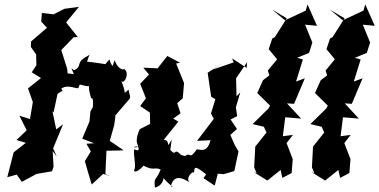

<svg xmlns="http://www.w3.org/2000/svg" viewBox="-20 -807 1720 871"><path d="M342 -423C345 -425 384 -407 412 -421C378 -440 378 -410 394 -360C398 -367 405 -357 401 -321L390 -301L386 -256L353 -178L407 -157L372 -155L392 -120L365 -76C375 -41 385 -5 396 30L448 -18L482 -8L458 -17L463 -123L541 -125L478 -168L498 -239L503 -275V-283L568 -359C573 -376 570 -363 563 -400C531 -374 560 -384 525 -449C539 -405 576 -486 539 -494C562 -498 522 -472 500 -534C477 -472 490 -494 503 -495C460 -533 493 -555 458 -516C419 -521 420 -523 375 -527C388 -577 402 -566 379 -554C320 -523 355 -510 320 -490C308 -483 294 -525 315 -470C256 -484 281 -453 287 -473L285 -494L258 -580L314 -638L333 -639L280 -705L338 -776L272 -767L223 -742L170 -748L167 -709L193 -681L121 -619L120 -594L144 -560L145 -511L124 -479L166 -453L107 -406L129 -344L116 -267L68 -282L101 -216L55 -172L97 -159L42 -116L13 -3L56 -15L79 18L146 -18L216 -30L223 -51L219 -121L237 -98L221 -134L266 -243L235 -220L218 -302L223 -297L241 -381C282 -412 267 -378 258 -405C293 -430 339 -393 337 -413Z M802 -104C764 -143 784 -90 750 -130C750 -130 749 -94 759 -174C729 -121 758 -170 723 -173L789 -255L766 -269L799 -293L784 -339L809 -361L815 -430L779 -519L797 -522C778 -532 760 -543 739 -553L695 -497L630 -500L656 -469L616 -427L642 -361L616 -326L660 -296L661 -245L614 -221C575 -135 637 -143 587 -138C612 -157 620 -111 590 -130C581 -116 601 -50 588 -35C591 -9 657 -75 624 -59C683 -28 674 -52 709 -38C686 18 677 -6 683 44C732 32 723 -25 716 -5C757 42 779 48 755 38C773 -37 838 24 852 25C804 12 866 -46 858 -19C867 -36 848 -71 915 -16L903 1L954 35L968 -19L995 -17L1043 -31L1062 -120L1045 -149L1025 -195L1055 -222L1026 -265L1056 -280L1050 -320L1070 -388L1053 -370L1051 -452L1101 -525L1099 -499L1033 -542L1040 -524L947 -492L995 -524L922 -477L938 -368L957 -357L937 -292L950 -268L874 -168L935 -171C917 -100 875 -139 871 -127C835 -78 849 -120 819 -99Z M1261 0 1303 -22 1308 -85 1280 -158 1309 -195 1263 -189 1274 -275 1346 -269 1282 -338 1314 -336 1363 -452 1323 -437 1354 -537 1328 -545 1382 -567 1397 -614 1364 -695 1418 -690 1375 -787 1367 -759 1273 -715 1215 -763 1281 -724 1227 -639 1215 -632 1199 -584 1237 -538 1195 -487 1202 -465 1173 -443 1147 -385 1205 -328 1198 -315 1126 -244 1177 -232 1189 -206 1138 -142 1133 -48 1144 -21 1130 -27 1193 12 1253 -36Z M1523 0 1565 -22 1570 -85 1542 -158 1571 -195 1525 -189 1536 -275 1608 -269 1544 -338 1576 -336 1625 -452 1585 -437 1616 -537 1590 -545 1644 -567 1659 -614 1626 -695 1680 -690 1637 -787 1629 -759 1535 -715 1477 -763 1543 -724 1489 -639 1477 -632 1461 -584 1499 -538 1457 -487 1464 -465 1435 -443 1409 -385 1467 -328 1460 -315 1388 -244 1439 -232 1451 -206 1400 -142 1395 -48 1406 -21 1392 -27 1455 12 1515 -36Z"/></svg>

Font: Asimov Aggro
Style: CondIt
Weight: 500
Designer: Google
Version: Version 2.000980; 2014